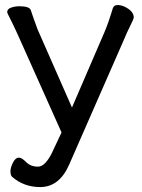

<svg xmlns="http://www.w3.org/2000/svg" viewBox="-20 -738 569 771"><path d="M141.1 13.2Q76.2 13.2 28.8 -27.8Q22 -33.7 22 -50.8Q22 -64.9 32 -85Q42 -105 56.2 -105Q67.4 -105 85.2 -86.9Q103 -68.8 132.8 -68.8Q160.6 -68.8 188 -123L227.1 -206.1L50.8 -600.1Q28.8 -647.9 18.8 -667Q8.8 -686 8.8 -689Q8.8 -702.1 24.9 -707.5Q41 -712.9 57.1 -712.9Q98.1 -712.9 103.5 -697.5Q108.9 -682.1 116.9 -658.4Q125 -634.8 130.9 -620.1L269 -306.2L399.9 -609.9Q415 -645 433.1 -705.1Q438 -718.3 453.1 -717.8Q465.3 -717.8 481 -710.9Q517.1 -692.9 517.1 -668Q517.1 -662.1 502.4 -633.1Q487.8 -604 480 -584L257.8 -77.1Q218.3 13.2 141.1 13.2Z"/></svg>

Font: LXGW WenKai Screen R
Style: Regular
Weight: 400
Designer: Fontworks Inc.
Version: Version 1.235;May 31, 2022